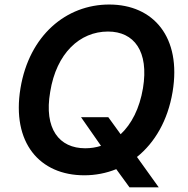

<svg xmlns="http://www.w3.org/2000/svg" viewBox="-20 -757 823 840"><path d="M735.1 -355.1C774.9 -594.5 651.3 -737.2 457.7 -737.2C269.5 -737.2 108 -602.3 69.6 -371.1C30.2 -132.5 153.4 9.9 348.7 9.9C397.7 9.9 445 0.7 488.6 -17L546.5 62.5H674.4L579.2 -70.3C657 -132.8 714.1 -229.4 735.1 -355.1ZM507.8 -169.7 453.8 -244.3H334.5L421.9 -119C400.2 -111.9 376.8 -108.3 353 -108.3C239.3 -108.3 171.5 -192.8 199.6 -355.1C226.6 -524.1 329.2 -619 452.4 -619C566.8 -619 632.1 -532.7 605.5 -371.1C590.6 -282.3 555.4 -214.1 507.8 -169.7Z"/></svg>

Font: TID UI Semi Bold
Style: Italic
Weight: 600
Italic angle: -9.39999°
Designer: The TID Project Authors
Foundry: Bakken & Bæck
Version: Version 1.001;hotconv 1.0.109;makeotfexe 2.5.65596